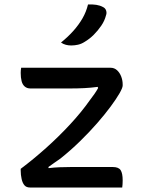

<svg xmlns="http://www.w3.org/2000/svg" viewBox="-20 -833 640 853"><path d="M74 -532H471Q488 -532 500 -521Q512 -510 518.5 -493Q525 -476 525 -458V-453Q525 -443 511 -418.5Q497 -394 471.5 -359.5Q446 -325 411.5 -285.5Q377 -246 335.5 -205.5Q294 -165 249 -129Q236 -120 221 -109.5Q206 -99 195 -91L196 -86Q221 -89 245 -90Q269 -91 295 -91H481Q507 -91 516 -77Q525 -63 525 -32Q525 -24 524.5 -15Q524 -6 523 0H113Q97 0 88.5 -10Q80 -20 76 -38Q72 -56 72 -75V-83Q128 -125 184.5 -175.5Q241 -226 291.5 -280.5Q342 -335 380 -389Q390 -402 399.5 -415.5Q409 -429 416 -442L414 -447Q384 -443 354.5 -441.5Q325 -440 292 -440H115Q100 -440 90 -448.5Q80 -457 76 -472.5Q72 -488 72 -509Q72 -515 72.5 -521Q73 -527 74 -532ZM371 -813Q392 -814 408 -811.5Q424 -809 437 -802Q448 -797 451.5 -786Q455 -775 451 -765Q445 -741 430 -719Q415 -697 396.5 -678.5Q378 -660 356 -647Q342 -638 327 -634.5Q312 -631 296 -631Q284 -631 272.5 -634Q261 -637 251 -644Q283 -670 306.5 -696.5Q330 -723 346.5 -751.5Q363 -780 371 -813Z"/></svg>

Font: Recursive Monospace Casual
Style: Regular
Weight: 400
Version: Version 1.047